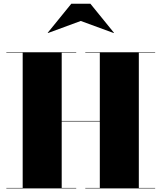

<svg xmlns="http://www.w3.org/2000/svg" viewBox="-20 -1038 890 1058"><path d="M425 -922.5 244.5 -856 243 -857.5 373 -1017.5H478L608 -857.5L606.5 -856ZM15 -2.5H105V-747.5H15V-750H400V-747.5H320V-371.5H530V-747.5H450V-750H835V-747.5H745V-2.5H835V0H450V-2.5H530V-368.5H320V-2.5H400V0H15Z"/></svg>

Font: Bodoni* 72pt Fatface
Style: Regular
Weight: 900
Version: Version 2.3